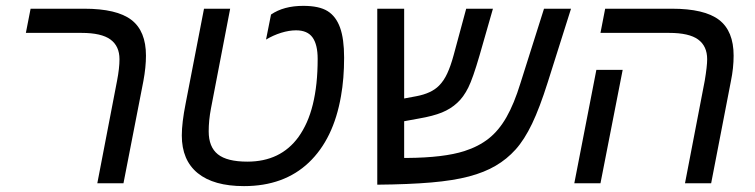

<svg xmlns="http://www.w3.org/2000/svg" viewBox="-20 -629 2591 659"><path d="M472.2 -351.1 403.8 0H314L381.8 -352.1Q390.1 -395 390.1 -425.8Q390.1 -470.7 359.1 -493.4Q328.1 -516.1 259.8 -516.1H68.8L85 -599.1H269Q380.9 -599.1 430.9 -560.8Q481 -522.5 481 -438Q481 -398.9 472.2 -351.1Z M817.4 9.8Q713.4 9.8 658.7 -34.7Q604 -79.1 604 -164.1Q604 -207.5 617.2 -273.9L680.2 -599.1H770L704.1 -256.8Q700.2 -236.3 698.2 -216.6Q696.3 -196.8 696.3 -178.2Q696.3 -124.5 727.8 -99.4Q759.3 -74.2 829.1 -74.2Q942.9 -74.2 1004.4 -158.7Q1020.5 -181.2 1033 -209Q1045.4 -236.8 1053.7 -270.5Q1062 -304.2 1066.2 -343.3Q1070.3 -382.3 1070.3 -426.8Q1070.3 -476.1 1052.7 -500.5Q1035.2 -524.9 996.1 -524.9Q972.2 -524.9 944.8 -516.4Q917.5 -507.8 893.1 -493.2L910.2 -579.1Q953.6 -608.9 1021 -608.9Q1075.7 -608.9 1104.5 -590.8Q1133.3 -572.8 1147.2 -534.2Q1161.1 -495.6 1161.1 -431.2Q1161.1 -358.9 1150.4 -299.3Q1125 -151.9 1039.8 -71Q954.6 9.8 817.4 9.8Z M1681.2 -60.1Q1643.1 -37.6 1589.8 -23.4Q1536.6 -9.3 1460.2 -2.7Q1383.8 3.9 1274.9 4.9V-599.1H1367.2V-291L1409.2 -298.8Q1460.9 -308.6 1486.8 -335Q1503.4 -351.6 1515.1 -377Q1526.9 -402.3 1537.1 -439.9L1580.1 -599.1H1671.9L1626 -439Q1603 -359.9 1587.4 -328.6Q1579.1 -312 1569.6 -298.8Q1560.1 -285.6 1549.3 -275.9Q1527.3 -255.4 1496.8 -242.9Q1466.3 -230.5 1418 -222.2L1367.2 -212.9V-86.9H1377.9Q1503.4 -87.9 1573.7 -110.4Q1622.6 -126 1657.5 -153.6Q1692.4 -181.2 1718.5 -227.1Q1744.6 -272.9 1766.1 -342.8L1847.2 -599.1H1939.9L1859.9 -346.2Q1832.5 -259.3 1806.2 -204.3Q1779.8 -149.4 1749.8 -116Q1719.7 -82.5 1681.2 -60.1Z M2488.8 -351.1 2420.9 0H2331.1L2398.9 -352.1Q2407.2 -401.9 2407.2 -425.8Q2407.2 -470.7 2376.2 -493.4Q2345.2 -516.1 2276.9 -516.1H2041L2057.1 -599.1H2286.1Q2397.9 -599.1 2448 -560.8Q2498 -522.5 2498 -438Q2498 -395.5 2488.8 -351.1ZM2117.2 -389.2 2041 0H1951.2L2026.9 -389.2Z"/></svg>

Font: Arimo
Style: Italic
Weight: 400
Italic angle: -12°
Designer: Steve Matteson
Foundry: Monotype Imaging Inc.
Version: Version 1.33